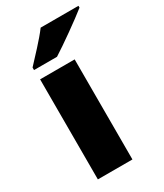

<svg xmlns="http://www.w3.org/2000/svg" viewBox="-192 -843 786 919"><g transform="rotate(-30 201.0 -383.0)"><path d="M402 -756V-766H193C160 -721 98 -657 64 -620V-606H191C245 -640 355 -718 402 -756ZM258 0V-553H67V0Z"/></g></svg>

Font: Noto Sans Myanmar UI Black
Style: Regular
Weight: 900
Designer: Monotype Design Team
Foundry: Monotype Imaging Inc.
Version: Version 2.103